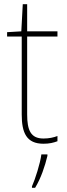

<svg xmlns="http://www.w3.org/2000/svg" viewBox="-20 -678 319 919"><path d="M188 -15C127 -15 110 -55 110 -130V-503H255V-528H110V-658H89L82 -528L14 -524V-503H84V-130C84 -42 107 10 188 10C217 10 236 5 255 -2V-27C237 -20 215 -15 188 -15ZM207 68V61H178C173 103 148 181 133 214V221H148C176 175 195 118 207 68Z"/></svg>

Font: Noto Sans Arabic UI SmCn Th
Style: Regular
Weight: 100
Width: 4
Designer: Monotype Design Team, Nadine Chahine and Nizar Qandah
Foundry: Monotype Imaging Inc.
Version: Version 2.010